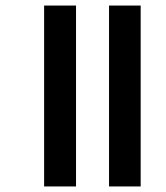

<svg xmlns="http://www.w3.org/2000/svg" viewBox="-20 -674 598 692"><path d="M373 -2V-654H487V-2ZM139 -2V-654H254V-2Z"/></svg>

Font: Noto Sans Tamil UI Condensed SemiBold
Style: Regular
Weight: 600
Width: 3
Designer: Jelle Bosma - Monotype Design Team
Foundry: Monotype Imaging Inc.
Version: Version 2.004; ttfautohint (v1.8.4.7-5d5b)